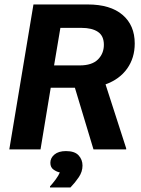

<svg xmlns="http://www.w3.org/2000/svg" viewBox="-20 -670 632 861"><path d="M21.7 0 130 -650H373.3Q475 -650 529.6 -603.3Q584.2 -556.7 584.2 -475Q584.2 -410 550 -362.1Q515.8 -314.2 453.3 -291.7L545.8 -5V0H399.2L315.8 -276.7H207.5L161.7 0ZM222.5 -376.7H337.5Q392.5 -376.7 419.2 -403.3Q445.8 -430 445.8 -469.2Q445.8 -509.2 419.2 -527.1Q392.5 -545 345.8 -545H250.8ZM204.2 170.8V165.8Q215.8 153.3 229.2 135.4Q242.5 117.5 248.3 103.3Q235 100.8 220.4 90.8Q205.8 80.8 205.8 60Q205.8 38.3 224.2 22.9Q242.5 7.5 275.8 7.5Q315 7.5 332.5 26.7Q350 45.8 350 72.5Q350 100 333.3 124.6Q316.7 149.2 295.8 170.8Z"/></svg>

Font: Familjen Grotesk
Style: Bold Italic
Weight: 700
Italic angle: -9.46201°
Designer: Anders Wikstroem, Jonas Baeckman, Matilda Gysing, Kristian Moeller
Foundry: Familjen STHLM AB
Version: Version 2.002; ttfautohint (v1.8.4.7-5d5b)